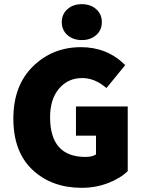

<svg xmlns="http://www.w3.org/2000/svg" viewBox="-20 -888 686 920"><path d="M441 -720Q414 -696 372 -696Q330 -696 303 -720Q276 -744 276 -782Q276 -820 303 -844Q330 -868 372 -868Q414 -868 441 -844Q468 -820 468 -782Q468 -744 441 -720ZM372 12Q228 12 136 -74Q44 -160 44 -320Q44 -478 138 -570Q232 -662 368 -662Q494 -662 580 -576L490 -466Q435 -514 374 -514Q306 -514 263 -463.5Q220 -413 220 -326Q220 -136 390 -136Q422 -136 440 -148V-238H344V-378H592V-68Q556 -33 497 -10.5Q438 12 372 12Z"/></svg>

Font: Assistant ExtraBold
Style: Regular
Weight: 800
Designer: Hebrew By Ben Nathan, Latin by Paul Hunt
Version: Version 2.001;PS 002.001;hotconv 1.0.88;makeotf.lib2.5.64775